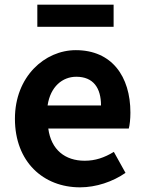

<svg xmlns="http://www.w3.org/2000/svg" viewBox="-20 -789 621 823"><path d="M323 14C392 14 463 -10 518 -48L468 -138C427 -113 388 -100 343 -100C259 -100 199 -147 187 -238H532C536 -252 539 -279 539 -306C539 -462 459 -574 305 -574C172 -574 44 -461 44 -280C44 -95 166 14 323 14ZM184 -337C196 -418 248 -460 307 -460C380 -460 413 -412 413 -337ZM140 -674H467V-769H140Z"/></svg>

Font: Noto Sans CJK TC
Style: Bold
Weight: 700
Designer: Ryoko NISHIZUKA 西塚涼子 (kana, bopomofo & ideographs); Paul D. Hunt (Latin, Greek & Cyrillic); Sandoll Communications 산돌커뮤니
Foundry: Adobe
Version: Version 2.004;hotconv 1.0.118;makeotfexe 2.5.65603